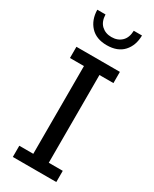

<svg xmlns="http://www.w3.org/2000/svg" viewBox="-201 -829 707 880"><g transform="rotate(30 152.0 -389.0)"><path d="M36.9 0V-59.3H110.9V-523.7H36.9V-583H266.9V-523.7H192.9V-59.3H266.9V0ZM153 -658.5Q97.2 -658.5 66.5 -691.6Q35.9 -724.7 34.7 -778H78.2Q79.5 -740.4 100.3 -721.1Q121.2 -701.7 153 -701.7Q185.4 -701.7 206 -721.1Q226.6 -740.4 227.8 -778H271.3Q270.7 -724.7 240.3 -691.6Q209.9 -658.5 153 -658.5Z"/></g></svg>

Font: Rokkitt SemiBold
Style: Regular
Weight: 600
Designer: Vernon Adams
Foundry: Vernon Adams
Version: Version 3.103